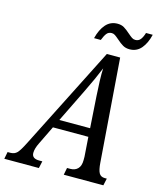

<svg xmlns="http://www.w3.org/2000/svg" viewBox="-172 -983 881 1073"><g transform="rotate(15 268.0 -446.5)"><path d="M539 -41 530 0H301L309 -41H328Q355 -41 371 -57.5Q387 -74 387 -107V-127L379 -240H174L122 -133Q105 -99 105 -74Q105 -41 148 -41H166L157 0H-43L-35 -41H-19Q5 -41 19.5 -56Q34 -71 58 -119L359 -714H436L481 -118Q484 -76 494 -58.5Q504 -41 527 -41ZM376 -289 364 -472 362 -513Q359 -558 359 -598L360 -631Q336 -571 292 -481L198 -289ZM399 -809Q384 -822 375 -828Q366 -834 356 -834Q337 -834 326.5 -820.5Q316 -807 306 -781H267Q280 -833 306.5 -863Q333 -893 374 -893Q396 -893 412 -883.5Q428 -874 448 -856Q463 -843 472 -837Q481 -831 492 -831Q511 -831 522 -845.5Q533 -860 540 -884H579Q567 -833 541 -802.5Q515 -772 474 -772Q452 -772 435.5 -781.5Q419 -791 399 -809Z"/></g></svg>

Font: Noto Serif Cond
Style: Italic
Weight: 400
Width: 3
Italic angle: -12°
Designer: Monotype Design Team
Foundry: Monotype Imaging Inc.
Version: Version 1.001